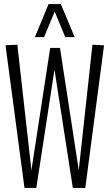

<svg xmlns="http://www.w3.org/2000/svg" viewBox="-20 -921 537 941"><path d="M398 0H337L247 -580L158 0H100L7 -699L65 -702L134 -87L226 -686H274L366 -87L433 -702L490 -699ZM151 -739 218 -901H278L346 -739H300L248 -864L196 -739Z"/></svg>

Font: Georama Condensed Light
Style: Regular
Weight: 300
Width: 3
Designer: Jean-Baptiste Levee
Foundry: Production Type
Version: Version 1.000